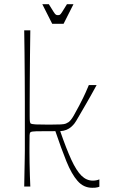

<svg xmlns="http://www.w3.org/2000/svg" viewBox="-20 -884 541 912"><path d="M95 2Q96 -47 96.5 -79Q97 -111 97.5 -131.5Q98 -152 98 -168Q98 -184 98 -200Q98 -216 98 -239Q98 -262 98 -304Q98 -346 98 -400.5Q98 -455 97.5 -514.5Q97 -574 96.5 -632.5Q96 -691 95 -740H124Q123 -686 122.5 -622Q122 -558 121.5 -497Q121 -436 121 -391.5Q121 -347 121 -333Q121 -314 122 -307.5Q123 -301 125 -298Q130 -294 150 -293Q170 -292 213 -292Q251 -292 268.5 -293Q286 -294 293 -297Q300 -300 306 -304Q317 -312 330 -334.5Q343 -357 356 -382Q369 -407 375 -419.5Q381 -432 386.5 -444Q392 -456 402 -480H439Q408 -423 388 -389Q368 -355 357.5 -336.5Q347 -318 342 -310Q337 -302 334 -298Q328 -290 318.5 -281.5Q309 -273 296 -267.5Q283 -262 266 -261Q295 -177 319 -125Q343 -73 367 -49.5Q391 -26 421 -26Q429 -26 437 -27.5Q445 -29 452 -32V3Q449 4 444 5.5Q439 7 433 7.5Q427 8 418 8Q377 8 348.5 -24.5Q320 -57 295.5 -117.5Q271 -178 243 -261Q177 -261 153.5 -260.5Q130 -260 125 -256Q121 -253 120.5 -241.5Q120 -230 120 -186Q120 -182 120 -160.5Q120 -139 120.5 -109Q121 -79 122 -49Q123 -19 124 2ZM228 -771 181 -864H212Q228 -838 235 -827Q242 -816 246 -814Q250 -812 255 -812Q261 -812 264.5 -814Q268 -816 275 -827Q282 -838 298 -864H329L282 -771Z"/></svg>

Font: Ojuju ExtraLight
Style: Regular
Weight: 200
Designer: Chisaokwu Joboson, Mirko Velimirovic
Foundry: Udi Foundry
Version: Version 1.000